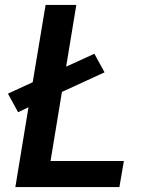

<svg xmlns="http://www.w3.org/2000/svg" viewBox="-20 -755 616 775"><path d="M42 0H462L480 -105H184L230 -384L402 -463L361 -538L247 -486L288 -735H164L112 -423L12 -377L53 -302L95 -322Z"/></svg>

Font: Iosevka Sparkle Oblique
Style: Bold
Weight: 700
Italic angle: -9°
Designer: Belleve Invis
Foundry: Belleve Invis
Version: Version 4.5.0; ttfautohint (v1.8.3)